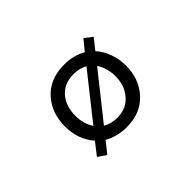

<svg xmlns="http://www.w3.org/2000/svg" viewBox="-103 -861 1206 1206"><g transform="rotate(-45 500.0 -258.0)"><path d="M701.2 -571.3 644.5 -502Q614.3 -520.5 578.1 -529.3Q540 -539.1 497.1 -539.1Q366.2 -539.1 293 -453.1Q226.6 -376 226.6 -259.8Q226.6 -204.1 243.2 -155.3Q261.7 -103.5 296.9 -64.5L233.4 16.6L288.1 54.7L347.7 -20.5Q377.9 -2.9 415 6.8Q453.1 17.6 497.1 17.6Q627 17.6 701.2 -68.4Q768.6 -145.5 768.6 -259.8Q768.6 -317.4 750 -368.2Q731.4 -421.9 696.3 -460L752.9 -531.2ZM589.8 -432.6 355.5 -136.7Q337.9 -163.1 329.1 -195.3Q320.3 -226.6 320.3 -260.7Q320.3 -342.8 362.3 -395.5Q410.2 -455.1 497.1 -455.1Q523.4 -455.1 547.9 -449.2Q570.3 -443.4 589.8 -432.6ZM403.3 -90.8 638.7 -386.7Q656.2 -361.3 665 -328.1Q674.8 -296.9 674.8 -260.7Q674.8 -180.7 630.9 -127Q583 -66.4 497.1 -66.4Q469.7 -66.4 445.3 -73.2Q422.9 -80.1 403.3 -90.8Z"/></g></svg>

Font: GungsuhChe
Style: Regular
Weight: 400
Monospace: yes
Version: Version 2.21